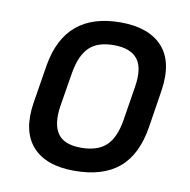

<svg xmlns="http://www.w3.org/2000/svg" viewBox="-64 -562 627 635"><g transform="rotate(10 250.0 -244.0)"><path d="M225 11Q129 11 84 -40Q39 -91 54 -187L75 -317Q106 -499 292 -499Q386 -499 432 -449.5Q478 -400 464 -303L444 -175Q429 -80 375 -34.5Q321 11 225 11ZM234 -68Q289 -68 318 -95Q347 -122 357 -183L375 -296Q386 -361 362.5 -391Q339 -421 283 -421Q228 -421 200 -393.5Q172 -366 162 -307L143 -191Q134 -130 155.5 -99Q177 -68 234 -68Z"/></g></svg>

Font: Sofia Sans Semi Condensed Medium
Style: Italic
Weight: 500
Italic angle: -9°
Version: Version 4.100